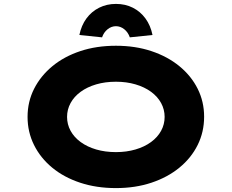

<svg xmlns="http://www.w3.org/2000/svg" viewBox="-20 -952 1185 982"><path d="M573 10Q473 10 390 -17.5Q307 -45 247 -94.5Q187 -144 154 -210.5Q121 -277 121 -354Q121 -432 154.5 -498Q188 -564 248 -613.5Q308 -663 390.5 -690.5Q473 -718 573 -718Q672 -718 754.5 -690.5Q837 -663 897.5 -613.5Q958 -564 991 -498Q1024 -432 1024 -355Q1024 -277 991 -210.5Q958 -144 897.5 -94.5Q837 -45 754.5 -17.5Q672 10 573 10ZM573 -174Q627 -174 673 -187.5Q719 -201 752.5 -225.5Q786 -250 804 -283Q822 -316 822 -354Q822 -392 804 -425Q786 -458 752.5 -482.5Q719 -507 673 -520.5Q627 -534 573 -534Q518 -534 472 -520.5Q426 -507 392.5 -482.5Q359 -458 341 -425Q323 -392 323 -354Q323 -316 341 -283Q359 -250 392.5 -225.5Q426 -201 472 -187.5Q518 -174 573 -174ZM502 -761 386 -773Q396 -822 422 -857.5Q448 -893 487 -912.5Q526 -932 573 -932Q621 -932 659.5 -912.5Q698 -893 724 -857.5Q750 -822 760 -773L644 -761Q635 -787 615.5 -802.5Q596 -818 573 -818Q550 -818 530.5 -802.5Q511 -787 502 -761Z"/></svg>

Font: Lexend Zetta ExtraBold
Style: Regular
Weight: 800
Designer: Bonnie Shaver-Troup, Thomas Jockin
Foundry: Lexend
Version: Version 1.007